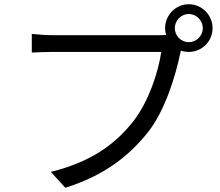

<svg xmlns="http://www.w3.org/2000/svg" viewBox="-20 -851 1040 906"><path d="M871 -652C834 -652 805 -682 805 -718C805 -754 834 -785 871 -785C907 -785 937 -754 937 -718C937 -682 907 -652 871 -652ZM230 -685C197 -685 157 -688 130 -691V-603C155 -604 190 -606 229 -606H741C727 -510 681 -371 610 -280C526 -173 414 -88 220 -40L288 35C471 -22 590 -115 682 -232C761 -335 809 -496 831 -601L833 -612C845 -608 858 -606 871 -606C933 -606 983 -656 983 -718C983 -780 933 -831 871 -831C809 -831 759 -780 759 -718C759 -707 761 -696 764 -686C752 -685 741 -685 731 -685Z"/></svg>

Font: Source Han Sans CN Regular
Style: Regular
Weight: 400
Designer: Ryoko NISHIZUKA (kana & ideographs); Paul D. Hunt (Latin, Greek & Cyrillic); Wenlong ZHANG (bopomofo); Sandoll Communica
Foundry: Adobe Systems Incorporated
Version: Version 1.004;PS 1.004;hotconv 1.0.82;makeotf.lib2.5.63406